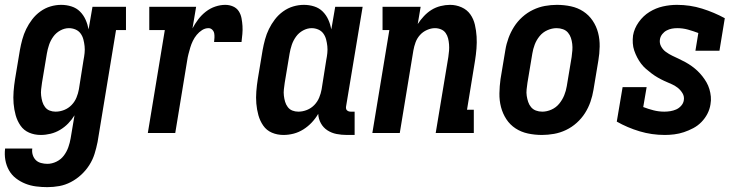

<svg xmlns="http://www.w3.org/2000/svg" viewBox="-27 -548 3047 791"><path d="M168 223Q145 223 121.5 220Q98 217 77 208.5Q56 200 38.5 186.5Q21 173 10 153.5Q-1 134 -5 111Q-9 88 -6 64H106Q104 78 108 90.5Q112 103 120.5 111.5Q129 120 142 123.5Q155 127 168 127Q187 127 205.5 118Q224 109 236 93Q248 77 254.5 58.5Q261 40 264 22L280 -73Q269 -55 254 -39.5Q239 -24 220.5 -13Q202 -2 181.5 3Q161 8 141 8Q115 8 93 -1.5Q71 -11 57.5 -30.5Q44 -50 37.5 -73.5Q31 -97 29 -121.5Q27 -146 29 -171.5Q31 -197 35 -222L55 -342Q59 -364 65 -386Q71 -408 81 -428.5Q91 -449 105.5 -468Q120 -487 139.5 -501Q159 -515 181 -521.5Q203 -528 225 -528Q247 -528 267.5 -521.5Q288 -515 302.5 -500.5Q317 -486 325.5 -467Q334 -448 338 -427L354 -520H492V-424H451L375 37Q370 62 362.5 86Q355 110 341 132Q327 154 307.5 172Q288 190 265 202Q242 214 217.5 218.5Q193 223 168 223ZM202 -88Q220 -88 237.5 -95Q255 -102 268 -115.5Q281 -129 288 -146Q295 -163 298 -180L317 -300Q320 -315 321.5 -329.5Q323 -344 321.5 -358Q320 -372 316.5 -385.5Q313 -399 305 -410Q297 -421 284 -426.5Q271 -432 257 -432Q239 -432 221.5 -422.5Q204 -413 192.5 -397Q181 -381 175 -363Q169 -345 166 -327L146 -207Q144 -193 142.5 -180Q141 -167 142.5 -154Q144 -141 147.5 -129Q151 -117 158.5 -107Q166 -97 177.5 -92.5Q189 -88 202 -88Z M582 0 652 -424H588V-520H781L766 -431Q776 -450 789.5 -468Q803 -486 821 -500Q839 -514 860 -521Q881 -528 901 -528Q918 -528 933 -521.5Q948 -515 956.5 -502Q965 -489 968 -473Q971 -457 972 -441Q973 -425 971.5 -408Q970 -391 968 -375H855Q856 -384 856.5 -393Q857 -402 855.5 -410.5Q854 -419 847.5 -425.5Q841 -432 832 -432Q818 -432 805.5 -424Q793 -416 783.5 -404.5Q774 -393 767.5 -379.5Q761 -366 757 -352.5Q753 -339 749.5 -325.5Q746 -312 744 -298L695 0Z M1141 8Q1115 8 1093 -1.5Q1071 -11 1057.5 -30.5Q1044 -50 1037.5 -73.5Q1031 -97 1029 -121.5Q1027 -146 1029 -171.5Q1031 -197 1035 -222L1055 -342Q1059 -364 1065 -386Q1071 -408 1081 -428.5Q1091 -449 1105.5 -468Q1120 -487 1139.5 -501Q1159 -515 1181 -521.5Q1203 -528 1225 -528Q1247 -528 1267.5 -521.5Q1288 -515 1302.5 -500.5Q1317 -486 1325.5 -467Q1334 -448 1338 -427L1354 -520H1467L1399 -111Q1398 -107 1398.5 -102Q1399 -97 1402 -94Q1405 -91 1409 -89.5Q1413 -88 1418 -88H1434V8H1402Q1380 8 1359.5 4Q1339 0 1322 -11Q1305 -22 1295 -40Q1285 -58 1284 -79Q1273 -60 1257.5 -43.5Q1242 -27 1223 -15Q1204 -3 1183 2.5Q1162 8 1141 8ZM1202 -88Q1220 -88 1237.5 -95Q1255 -102 1268 -115.5Q1281 -129 1288 -146Q1295 -163 1298 -180L1317 -300Q1320 -315 1321.5 -329.5Q1323 -344 1321.5 -358Q1320 -372 1316.5 -385.5Q1313 -399 1305 -410Q1297 -421 1284 -426.5Q1271 -432 1257 -432Q1239 -432 1221.5 -422.5Q1204 -413 1192.5 -397Q1181 -381 1175 -363Q1169 -345 1166 -327L1146 -207Q1144 -193 1142.5 -180Q1141 -167 1142.5 -154Q1144 -141 1147.5 -129Q1151 -117 1158.5 -107Q1166 -97 1177.5 -92.5Q1189 -88 1202 -88Z M1507 0 1577 -424H1549V-520H1706L1694 -449Q1705 -466 1719.5 -481.5Q1734 -497 1751 -507.5Q1768 -518 1788 -523Q1808 -528 1827 -528Q1852 -528 1874.5 -518Q1897 -508 1910.5 -489Q1924 -470 1929.5 -446Q1935 -422 1936.5 -397.5Q1938 -373 1936 -348Q1934 -323 1930 -298L1897 -96H1925V0H1768L1820 -313Q1822 -326 1823 -339Q1824 -352 1823 -365Q1822 -378 1819 -390Q1816 -402 1809 -412Q1802 -422 1790 -427Q1778 -432 1765 -432Q1749 -432 1732 -424.5Q1715 -417 1703 -403.5Q1691 -390 1685 -373.5Q1679 -357 1676 -340L1620 0Z M2206 8Q2176 8 2148 2Q2120 -4 2097 -19Q2074 -34 2059 -57Q2044 -80 2037 -107Q2030 -134 2030.5 -163.5Q2031 -193 2035 -222L2055 -342Q2059 -367 2068 -391.5Q2077 -416 2091 -438Q2105 -460 2125 -478Q2145 -496 2169 -507.5Q2193 -519 2218 -523.5Q2243 -528 2267 -528Q2297 -528 2325 -522Q2353 -516 2376 -501Q2399 -486 2414.5 -463Q2430 -440 2437 -413Q2444 -386 2443.5 -356.5Q2443 -327 2438 -298L2418 -178Q2414 -153 2405.5 -128.5Q2397 -104 2383 -82Q2369 -60 2349 -42Q2329 -24 2305 -12.5Q2281 -1 2255.5 3.5Q2230 8 2206 8ZM2207 -88Q2226 -88 2245 -96.5Q2264 -105 2277 -121Q2290 -137 2297.5 -155.5Q2305 -174 2308 -193L2328 -313Q2330 -327 2331 -340.5Q2332 -354 2330.5 -367Q2329 -380 2325 -392Q2321 -404 2313 -413.5Q2305 -423 2292.5 -427.5Q2280 -432 2266 -432Q2247 -432 2228 -423.5Q2209 -415 2196 -399Q2183 -383 2176 -364.5Q2169 -346 2166 -327L2146 -207Q2144 -193 2142.5 -179.5Q2141 -166 2143 -153Q2145 -140 2149 -128Q2153 -116 2161 -106.5Q2169 -97 2181 -92.5Q2193 -88 2207 -88Z M2712 8Q2658 8 2608 -7Q2558 -22 2514 -47L2538 -189H2637L2623 -107Q2644 -99 2665.5 -93.5Q2687 -88 2710 -88Q2722 -88 2734.5 -90Q2747 -92 2758.5 -97Q2770 -102 2779 -112Q2788 -122 2790 -134Q2793 -150 2785 -163.5Q2777 -177 2765 -186.5Q2753 -196 2738.5 -202Q2724 -208 2710 -214.5Q2696 -221 2683 -228.5Q2670 -236 2658 -245Q2646 -254 2634.5 -264Q2623 -274 2614 -286Q2605 -298 2598 -311.5Q2591 -325 2586 -339.5Q2581 -354 2580 -370Q2579 -386 2581 -402Q2586 -431 2604.5 -457Q2623 -483 2649 -499Q2675 -515 2704 -521.5Q2733 -528 2762 -528Q2816 -528 2865.5 -512.5Q2915 -497 2959 -473L2937 -339H2838L2850 -412Q2829 -420 2807.5 -426Q2786 -432 2763 -432Q2752 -432 2741 -430Q2730 -428 2719.5 -422.5Q2709 -417 2701.5 -407.5Q2694 -398 2692 -387Q2689 -371 2696.5 -357Q2704 -343 2716.5 -334Q2729 -325 2742.5 -318.5Q2756 -312 2770 -305.5Q2784 -299 2797.5 -291.5Q2811 -284 2823.5 -275Q2836 -266 2846.5 -256Q2857 -246 2866.5 -234Q2876 -222 2883.5 -209Q2891 -196 2895.5 -181Q2900 -166 2901.5 -150Q2903 -134 2900 -118Q2897 -98 2887.5 -79.5Q2878 -61 2863 -45.5Q2848 -30 2829 -20Q2810 -10 2790.5 -3.5Q2771 3 2751 5.5Q2731 8 2712 8Z"/></svg>

Font: Iosevka Curly Slab
Style: Bold Italic
Weight: 700
Italic angle: -9°
Monospace: yes
Designer: Belleve Invis
Foundry: Belleve Invis
Version: Version 22.1.2; ttfautohint (v1.8.4)